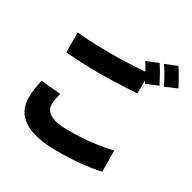

<svg xmlns="http://www.w3.org/2000/svg" viewBox="-198 -1088 1338 1336"><g transform="rotate(30 470.5 -420.0)"><path d="M89 -322C82 -286 70 -237 70 -176C70 -34 182 48 423 48C561 48 676 36 771 15L770 -155C675 -131 549 -116 417 -116C283 -116 232 -158 232 -214C232 -246 239 -274 247 -308ZM645 -802C658 -784 671 -761 683 -738C606 -732 501 -727 413 -727C306 -727 213 -731 139 -739V-579C221 -573 308 -568 414 -568C510 -568 641 -574 711 -580V-685L722 -663L817 -703C799 -738 764 -803 739 -840ZM768 -850C795 -812 827 -753 847 -712L941 -752C924 -786 888 -850 862 -888Z"/></g></svg>

Font: GenEiGothic-pro-Heavy
Style: Bold
Weight: 900
Designer: Ryoko NISHIZUKA (kana & ideographs); Paul D. Hunt (Latin, Greek & Cyrillic); Wenlong ZHANG (bopomofo); Sandoll Communica
Foundry: Adobe Systems Incorporated; o_tamon
Version: Version 1.000.140830